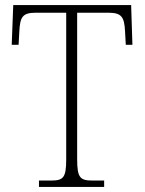

<svg xmlns="http://www.w3.org/2000/svg" viewBox="-20 -734 568 754"><path d="M133 0H389V-25H344C295 -25 283 -35 283 -109V-684H407C459 -684 468 -665 471 -612L474 -558H500L495 -714H32L26 -558H53L56 -612C59 -665 67 -684 119 -684H240V-108C240 -35 228 -25 180 -25H133Z"/></svg>

Font: Noto Serif Myanmar SemiCondensed ExtraLight
Style: Regular
Weight: 200
Width: 4
Designer: Ben Mitchell and the Monotype Design Team
Foundry: Monotype Imaging Inc.
Version: Version 2.106